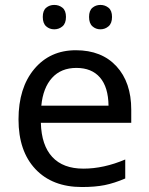

<svg xmlns="http://www.w3.org/2000/svg" viewBox="-20 -750 604 780"><path d="M147.9 -320.8H420.9Q419.9 -396 386.2 -435.1Q352.5 -474.1 290.3 -474.1Q228 -474.1 191.4 -433.6Q154.8 -393.1 147.9 -320.8ZM488.8 -102.1V-24.9Q444.3 -5.9 405.3 2Q366.2 9.8 313 9.8Q192.4 9.8 123.8 -63.2Q55.2 -136.2 55.2 -264.6Q55.2 -393.1 119.1 -469.5Q183.1 -545.9 288.1 -545.9Q393.1 -545.9 453.1 -480.7Q513.2 -415.5 513.2 -304.2V-251H146Q148.4 -159.7 192.4 -112.3Q236.3 -64.9 318.8 -64.9Q401.4 -64.9 488.8 -102.1ZM355.5 -643.1Q341.8 -655.3 341.8 -681.2Q341.8 -707 355.5 -718.5Q369.1 -730 387.9 -730Q406.7 -730 420.9 -718.5Q435.1 -707 435.1 -681.2Q435.1 -655.3 420.9 -643.1Q406.7 -630.9 387.9 -630.9Q369.1 -630.9 355.5 -643.1ZM167.5 -643.1Q153.8 -655.3 153.8 -681.2Q153.8 -707 167.5 -718.5Q181.2 -730 200.4 -730Q219.7 -730 233.9 -718.5Q248 -707 248 -681.2Q248 -655.3 233.9 -643.1Q219.7 -630.9 200.4 -630.9Q181.2 -630.9 167.5 -643.1Z"/></svg>

Font: NotoSans
Style: Regular
Weight: 400
Designer: Monotype Design team
Foundry: Monotype Imaging Inc.
Version: Version 1.04